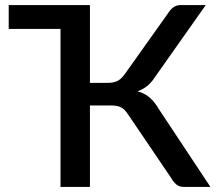

<svg xmlns="http://www.w3.org/2000/svg" viewBox="-20 -740 858 760"><path d="M14.5 -720V-625.5H219.5V0H336V-322.5H419C427.3 -322.5 434.8 -321.9 441.5 -320.8C448.2 -319.6 454.2 -317.6 459.5 -314.8C464.8 -311.9 469.7 -308.2 474 -303.8C478.3 -299.2 482.7 -293.7 487 -287L657.5 -35.5C664.2 -23.8 671.4 -15 679.3 -9C687.1 -3 696.7 0 708 0H813L609.5 -307C597.8 -327 585.4 -342.7 572.3 -354C559.1 -365.3 543.2 -373.5 524.5 -378.5C537.2 -383.2 548.9 -389.5 559.8 -397.5C570.6 -405.5 580.2 -415.7 588.5 -428L794.5 -720H695.5C684.2 -720 674.4 -717 666.3 -711C658.1 -705 651.2 -697.3 645.5 -688L473.5 -446C463.8 -432.7 453.9 -423.7 443.8 -419C433.6 -414.3 421.3 -412 407 -412H336V-720Z"/></svg>

Font: Lato Semibold
Style: Regular
Weight: 600
Designer: Lukasz Dziedzic
Foundry: tyPoland Lukasz Dziedzic
Version: Version 2.006; 2014-01-15